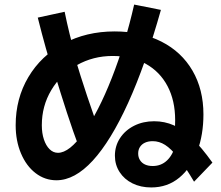

<svg xmlns="http://www.w3.org/2000/svg" viewBox="-20 -797 978 848"><path d="M487.5 -109.1Q487.5 -152.6 510.3 -187.2Q533 -221.8 572.5 -241.7Q612 -261.5 660.8 -261.5Q707.3 -261.5 747.8 -243.5Q788.3 -225.4 829.4 -185.5Q870.5 -145.6 918.2 -78.8L837.1 5.5Q796.4 -63.3 765.9 -101.9Q735.4 -140.4 709.2 -157Q683.1 -173.5 654.6 -173.5Q634.8 -173.5 620.5 -166.9Q606.3 -160.4 598.3 -148.1Q590.3 -135.9 590.3 -118.9Q590.3 -102.4 598.3 -89.7Q606.3 -77 620.5 -70.4Q634.8 -63.8 654.6 -63.8Q691.8 -63.8 717.7 -88.4Q743.6 -113 754.9 -157.2H744.3Q749 -179.1 751.3 -208.8Q753.6 -238.6 753.6 -266.4Q753.6 -352.8 719.9 -416.7Q686.1 -480.6 623.8 -515.2Q561.5 -549.8 477.4 -549.8Q391.4 -549.8 319.8 -509.4Q248.2 -469 206.5 -398.9Q164.7 -328.8 164.7 -243.9Q164.7 -208.6 173.9 -181.1Q183.1 -153.6 199.1 -137.9Q215.1 -122.1 236 -122.1Q286.5 -122.1 350.5 -212Q414.4 -301.8 473.7 -452.4Q533 -603 572.5 -776.8L690.7 -753.3Q622.3 -510.6 545.9 -342.6Q469.5 -174.6 389.8 -87.7Q310 -0.8 229.2 -0.8Q178.3 -0.8 137.2 -32.3Q96.2 -63.7 72.7 -119.4Q49.2 -175.1 49.2 -243.9Q49.2 -362 105.3 -456.5Q161.4 -550.9 261 -604.6Q360.7 -658.2 486.3 -658.2Q604.3 -658.2 693.1 -613.1Q781.9 -568 830.2 -484.9Q878.5 -401.8 878.5 -291.8Q878.5 -202.2 851.5 -129Q824.4 -55.9 772.2 -12.5Q720 30.9 647.8 30.9Q601.6 30.9 565.2 12.9Q528.8 -5.1 508.2 -37.1Q487.5 -69.2 487.5 -109.1ZM219 -479.8 215.1 -477Q184.3 -569.7 146.8 -719.2L265.5 -745Q285.4 -647.3 313.2 -550.2L309.3 -548.6Q360.3 -376.8 428.8 -191.4L332.3 -137.1Q302.4 -217 275.6 -299.3Q248.8 -381.6 219 -479.8Z"/></svg>

Font: Pretendard JP Variable
Style: Regular
Weight: 400
Designer: Base glyphs from Inter by Rasmus Andersson; Hangul glyphs from Noto Sans CJK(Source Han Sans) by Jang Soo-young and Kang
Foundry: Kil Hyung-jin
Version: Version 1.307;Glyphs 3.2 (3192)